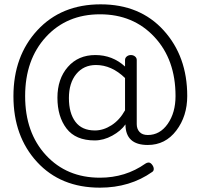

<svg xmlns="http://www.w3.org/2000/svg" viewBox="-20 -638 916 886"><path d="M441 228Q260 228 151 109.5Q42 -9 42 -194Q42 -379 152.5 -498.5Q263 -618 444.5 -618Q626 -618 735 -498Q844 -378 844 -195Q844 -102 793.5 -35.5Q743 31 662 31Q559 31 559 -64Q538 -34 498 -12Q458 10 417 10Q329 10 287 -45Q245 -100 245 -187Q245 -274 293 -329Q341 -384 420 -384Q499 -384 557 -331V-361Q557 -371 565 -377.5Q573 -384 584 -384Q595 -384 603 -377.5Q611 -371 611 -361V-65Q611 -43 624 -29Q637 -15 662 -15Q718 -15 754 -66.5Q790 -118 790 -195Q790 -363 692.5 -467.5Q595 -572 441.5 -572Q288 -572 192 -467.5Q96 -363 96 -194.5Q96 -26 192 78Q288 182 441 182Q559 182 651 117Q658 112 666 112Q674 112 681.5 121.5Q689 131 689.5 140.5Q690 150 683 155Q580 228 441 228ZM423 -338Q366 -338 332 -296.5Q298 -255 298 -185.5Q298 -116 328 -76Q358 -36 418 -36Q457 -36 494.5 -60Q532 -84 557 -129V-278Q495 -338 423 -338Z"/></svg>

Font: Flamenco
Style: Regular
Weight: 400
Designer: Luciano Vergara
Foundry: Luciano Vergara
Version: Version 1.003